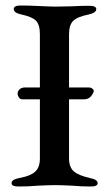

<svg xmlns="http://www.w3.org/2000/svg" viewBox="-20 -674 390 698"><path d="M335 -8Q335 4 310 4Q274 4 242 1Q202 -1 182 -1Q160 -1 118 1Q85 4 48 4Q22 4 22 -8Q22 -15 29 -19.5Q36 -24 51 -27Q90 -34 107.5 -49.5Q125 -65 125 -98V-313H61Q53 -313 48.5 -320Q44 -327 44 -334Q44 -343 51.5 -349.5Q59 -356 70 -356H125V-550Q125 -584 111 -598.5Q97 -613 59 -621Q30 -627 30 -641Q30 -654 55 -654Q82 -654 124 -652Q162 -650 182 -650L238 -651Q276 -653 304 -653Q330 -653 330 -641Q330 -627 301 -621Q261 -613 246 -598Q231 -583 231 -550V-356H304Q310 -356 315.5 -352Q321 -348 321 -343L320 -339Q309 -313 286 -313H231V-98Q231 -66 248.5 -51Q266 -36 306 -27Q321 -24 328 -19.5Q335 -15 335 -8Z"/></svg>

Font: EB Garamond Medium
Style: Regular
Weight: 500
Designer: Georg Duffner and Octavio Pardo
Foundry: Georg Duffner
Version: Version 1.000